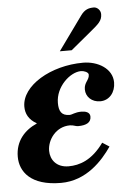

<svg xmlns="http://www.w3.org/2000/svg" viewBox="-56 -720 561 774"><g transform="rotate(-5 224.5 -333.5)"><path d="M201 -516H249L330 -583C365 -612 380 -624 380 -651C380 -667 366 -680 353 -680C333 -680 316 -676 299 -652ZM83 -234C33 -212 -5 -171 -5 -107C-5 -47 37 13 160 13C263 13 330 -62 367 -116L339 -134C291 -67 240 -51 196 -51C147 -51 123 -84 123 -120C123 -165 159 -215 215 -215C230 -215 238 -209 248 -209C283 -209 301 -220 301 -243C301 -261 283 -266 266 -266C240 -266 229 -257 218 -257C185 -257 175 -276 175 -309C175 -375 235 -429 279 -429C291 -429 309 -422 309 -412C309 -390 288 -383 288 -354C288 -324 312 -301 346 -301C383 -301 408 -332 408 -372C408 -428 350 -462 290 -462C159 -462 39 -391 39 -306C39 -278 51 -253 83 -235Z"/></g></svg>

Font: STIXGeneral
Style: Bold Italic
Weight: 700
Italic angle: -16.33°
Designer: MicroPress Inc., with final additions and corrections provided by Coen Hoffman, Elsevier (retired)
Version: Version 1.1.0